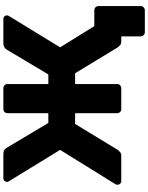

<svg xmlns="http://www.w3.org/2000/svg" viewBox="110 -850 880 1140"><g transform="rotate(-90 550.0 -280.0)"><path d="M929 140Q918 140 911 132.5Q904 125 904 115V0H882L831 -160H1058Q1069 -160 1076.5 -153Q1084 -146 1084 -135V115Q1084 125 1076.5 132.5Q1069 140 1058 140ZM46 0Q36 0 29.5 -6.5Q23 -13 23 -23Q23 -30 26 -34L230 -363L44 -667Q40 -673 40 -679Q40 -687 46 -693.5Q52 -700 61 -700H205Q220 -700 229 -694.5Q238 -689 242 -681L390 -433H448V-675Q448 -686 455 -693Q462 -700 473 -700H596Q607 -700 614 -693Q621 -686 621 -675V-433H678L826 -681Q831 -689 840 -694.5Q849 -700 863 -700H1008Q1017 -700 1023 -693.5Q1029 -687 1029 -679Q1029 -673 1025 -667L839 -363L1043 -34Q1046 -30 1046 -23Q1046 -13 1039.5 -6.5Q1033 0 1023 0H875Q859 0 851.5 -7.5Q844 -15 840 -19L685 -274H621V-25Q621 -14 614 -7Q607 0 596 0H473Q462 0 455 -7Q448 -14 448 -25V-274H384L229 -19Q225 -15 217.5 -7.5Q210 0 194 0Z"/></g></svg>

Font: DVN-Rubik
Style: Bold
Weight: 700
Designer: Hubert and Fischer
Foundry: Hubert & Fischer
Version: Version 2.102